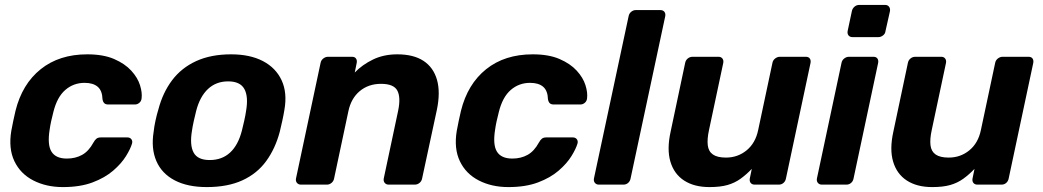

<svg xmlns="http://www.w3.org/2000/svg" viewBox="-20 -751 4244 781"><path d="M236 10Q168 10 115.5 -17Q63 -44 38.5 -95.5Q14 -147 26 -219Q29 -235 34 -259.5Q39 -284 43 -300Q70 -409 145.5 -469.5Q221 -530 335 -530Q400 -530 444 -511Q488 -492 514 -463.5Q540 -435 549.5 -404.5Q559 -374 556 -351Q555 -340 547 -333Q539 -326 529 -326H420Q410 -326 404.5 -331Q399 -336 397 -347Q396 -382 377.5 -398Q359 -414 324 -414Q279 -414 245.5 -385Q212 -356 197 -295Q192 -276 188 -257.5Q184 -239 182 -224Q172 -162 189.5 -134Q207 -106 252 -106Q287 -106 314 -121Q341 -136 360 -171Q366 -182 372.5 -187Q379 -192 390 -192H498Q509 -192 514.5 -184.5Q520 -177 517 -167Q511 -146 492.5 -116Q474 -86 440.5 -57Q407 -28 356.5 -9Q306 10 236 10Z M821 10Q743 10 690.5 -17.5Q638 -45 616 -96Q594 -147 605 -215Q607 -235 612.5 -260.5Q618 -286 624 -305Q642 -374 680 -424.5Q718 -475 778 -502.5Q838 -530 920 -530Q997 -530 1049.5 -502.5Q1102 -475 1125.5 -424.5Q1149 -374 1137 -305Q1134 -286 1128.5 -260.5Q1123 -235 1118 -215Q1100 -147 1063 -96Q1026 -45 966 -17.5Q906 10 821 10ZM833 -100Q883 -100 916 -130.5Q949 -161 964 -220Q968 -235 973.5 -260Q979 -285 981 -300Q991 -358 974 -389Q957 -420 908 -420Q859 -420 826 -389Q793 -358 778 -300Q774 -285 768.5 -260Q763 -235 761 -220Q751 -161 767.5 -130.5Q784 -100 833 -100Z M1204 0Q1194 0 1188 -7Q1182 -14 1184 -25L1284 -495Q1286 -506 1295 -513Q1304 -520 1314 -520H1412Q1423 -520 1428 -513Q1433 -506 1431 -495L1423 -456Q1454 -488 1497.5 -509Q1541 -530 1596 -530Q1662 -530 1702.5 -503.5Q1743 -477 1757.5 -426.5Q1772 -376 1757 -304L1697 -25Q1695 -14 1686.5 -7Q1678 0 1667 0H1561Q1551 0 1545 -7Q1539 -14 1541 -25L1599 -298Q1611 -354 1596.5 -382Q1582 -410 1530 -410Q1479 -410 1443.5 -380.5Q1408 -351 1397 -298L1339 -25Q1337 -14 1328.5 -7Q1320 0 1310 0Z M2048 10Q1980 10 1927.5 -17Q1875 -44 1850.5 -95.5Q1826 -147 1838 -219Q1841 -235 1846 -259.5Q1851 -284 1855 -300Q1882 -409 1957.5 -469.5Q2033 -530 2147 -530Q2212 -530 2256 -511Q2300 -492 2326 -463.5Q2352 -435 2361.5 -404.5Q2371 -374 2368 -351Q2367 -340 2359 -333Q2351 -326 2341 -326H2232Q2222 -326 2216.5 -331Q2211 -336 2209 -347Q2208 -382 2189.5 -398Q2171 -414 2136 -414Q2091 -414 2057.5 -385Q2024 -356 2009 -295Q2004 -276 2000 -257.5Q1996 -239 1994 -224Q1984 -162 2001.5 -134Q2019 -106 2064 -106Q2099 -106 2126 -121Q2153 -136 2172 -171Q2178 -182 2184.5 -187Q2191 -192 2202 -192H2310Q2321 -192 2326.5 -184.5Q2332 -177 2329 -167Q2323 -146 2304.5 -116Q2286 -86 2252.5 -57Q2219 -28 2168.5 -9Q2118 10 2048 10Z M2416 0Q2406 0 2400 -7Q2394 -14 2396 -25L2537 -685Q2539 -696 2547.5 -703Q2556 -710 2566 -710H2666Q2677 -710 2682.5 -703Q2688 -696 2686 -685L2545 -25Q2543 -14 2535 -7Q2527 0 2516 0Z M2866 10Q2804 10 2763 -16.5Q2722 -43 2707 -93.5Q2692 -144 2708 -216L2767 -495Q2769 -506 2777.5 -513Q2786 -520 2797 -520H2903Q2913 -520 2918.5 -513Q2924 -506 2922 -495L2864 -222Q2856 -185 2859 -160Q2862 -135 2880 -122.5Q2898 -110 2933 -110Q2981 -110 3017 -139.5Q3053 -169 3064 -222L3122 -495Q3124 -506 3133 -513Q3142 -520 3152 -520H3258Q3269 -520 3274 -513Q3279 -506 3277 -495L3177 -25Q3175 -14 3167 -7Q3159 0 3148 0H3050Q3039 0 3033.5 -7Q3028 -14 3030 -25L3038 -64Q3016 -41 2992.5 -24Q2969 -7 2939.5 1.5Q2910 10 2866 10Z M3323 0Q3313 0 3307 -7Q3301 -14 3303 -25L3403 -495Q3405 -506 3414 -513Q3423 -520 3433 -520H3533Q3544 -520 3549 -513Q3554 -506 3552 -495L3452 -25Q3450 -14 3442 -7Q3434 0 3423 0ZM3448 -600Q3437 -600 3431.5 -607Q3426 -614 3428 -625L3445 -705Q3447 -716 3455.5 -723.5Q3464 -731 3475 -731H3580Q3591 -731 3596.5 -723.5Q3602 -716 3600 -705L3582 -625Q3581 -614 3572 -607Q3563 -600 3553 -600Z M3772 10Q3710 10 3669 -16.5Q3628 -43 3613 -93.5Q3598 -144 3614 -216L3673 -495Q3675 -506 3683.5 -513Q3692 -520 3703 -520H3809Q3819 -520 3824.5 -513Q3830 -506 3828 -495L3770 -222Q3762 -185 3765 -160Q3768 -135 3786 -122.5Q3804 -110 3839 -110Q3887 -110 3923 -139.5Q3959 -169 3970 -222L4028 -495Q4030 -506 4039 -513Q4048 -520 4058 -520H4164Q4175 -520 4180 -513Q4185 -506 4183 -495L4083 -25Q4081 -14 4073 -7Q4065 0 4054 0H3956Q3945 0 3939.5 -7Q3934 -14 3936 -25L3944 -64Q3922 -41 3898.5 -24Q3875 -7 3845.5 1.5Q3816 10 3772 10Z"/></svg>

Font: Rubik SemiBold
Style: Italic
Weight: 600
Italic angle: -12°
Designer: Hubert and Fischer
Foundry: Hubert and Fischer
Version: Version 2.300;gftools[0.9.30]